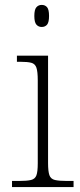

<svg xmlns="http://www.w3.org/2000/svg" viewBox="-20 -763 328 783"><path d="M29 0V-25H56Q90 -25 106.5 -29Q123 -33 128.5 -48Q134 -63 134 -97V-435Q134 -471 128.5 -487Q123 -503 107.5 -507Q92 -511 64 -511H49V-536H176V-98Q176 -64 181.5 -48.5Q187 -33 204 -29Q221 -25 254 -25H280V0ZM150 -653Q137 -653 128.5 -662.5Q120 -672 120 -698Q120 -724 128.5 -733.5Q137 -743 150 -743Q164 -743 172 -733.5Q180 -724 180 -698Q180 -672 172 -662.5Q164 -653 150 -653Z"/></svg>

Font: Noto Serif Khmer ExtraLight
Style: Regular
Weight: 250
Version: Version 2.003